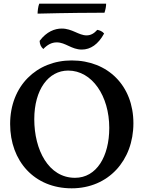

<svg xmlns="http://www.w3.org/2000/svg" viewBox="-20 -1013 779 1042"><path d="M556 -993H193C187 -979 184 -952 184 -939C342 -943 486 -944 547 -944C553 -962 556 -979 556 -993ZM424 -744C471 -744 513 -772 545 -831C536 -843 520 -849 508 -851C491 -832 473 -821 450 -821C407 -821 372 -858 315 -858C278 -858 233 -842 195 -791C196 -772 202 -759 215 -747C237 -770 260 -783 288 -783C336 -783 368 -744 424 -744ZM369 9C568 9 704 -142 704 -344C704 -548 565 -685 369 -685C179 -685 35 -547 35 -340C35 -139 166 9 369 9ZM387 -48C243 -48 166 -200 166 -366C166 -527 243 -630 350 -630C480 -630 573 -492 573 -319C573 -164 504 -48 387 -48Z"/></svg>

Font: Vollkorn Semibold
Style: Regular
Weight: 600
Designer: Friedrich Althausen
Foundry: Friedrich Althausen
Version: Version 4.015;PS 004.015;hotconv 1.0.88;makeotf.lib2.5.64775